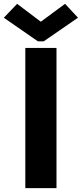

<svg xmlns="http://www.w3.org/2000/svg" viewBox="-46 -966 421 986"><path d="M84 -719.7H244.1V0H84ZM162.1 -855.5H165L288.1 -946.3L354.5 -875L178.7 -753.9H148.4L-26.4 -875L42 -946.3Z"/></svg>

Font: Reddit Sans Chocolate ExtraBold
Style: Regular
Weight: 800
Designer: Stephen Hutchings
Foundry: Reddit
Version: Version 1.011